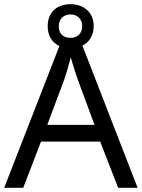

<svg xmlns="http://www.w3.org/2000/svg" viewBox="-20 -898 679 918"><path d="M545 0H638L374 -680C407 -696 428 -729 428 -774C428 -839 380 -878 317 -878C252 -878 208 -839 208 -773C208 -727 229 -694 264 -678L0 0H91L176 -221H459ZM317 -717C281 -717 261 -738 261 -773C261 -808 285 -829 317 -829C349 -829 373 -808 373 -773C373 -738 350 -717 317 -717ZM352 -517 432 -301H206L287 -517C295 -540 308 -583 318 -624C325 -599 346 -533 352 -517Z"/></svg>

Font: Noto Sans Mahajani
Style: Regular
Weight: 400
Designer: Monotype Design Team
Foundry: Monotype Imaging Inc.
Version: Version 2.003